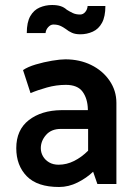

<svg xmlns="http://www.w3.org/2000/svg" viewBox="-20 -735 538 767"><path d="M143 -143Q143 -172 164 -196Q185 -220 223 -220H332V-133Q306 -107 276 -92Q246 -77 214 -77Q192 -77 176 -86.5Q160 -96 151.5 -111Q143 -126 143 -143ZM102 -363Q130 -375 167.5 -385.5Q205 -396 243 -396Q290 -396 310 -368.5Q330 -341 331 -298V-295H225Q145 -294 95 -255Q45 -216 45 -143Q45 -74 87 -31Q129 12 216 12Q254 12 290 -6Q326 -24 352 -49L369 0H445V-324Q445 -373 417.5 -413Q390 -453 344 -475.5Q298 -498 241 -498Q221 -498 188 -492.5Q155 -487 123 -477.5Q91 -468 72 -455ZM330 -711Q329 -697 320.5 -687Q312 -677 300 -677Q283 -677 270.5 -683Q258 -689 247 -696Q236 -706 222 -710.5Q208 -715 188 -715Q162 -715 138.5 -705Q115 -695 101 -670.5Q87 -646 87 -603H162Q163 -616 172.5 -626.5Q182 -637 193 -637Q209 -637 220.5 -632Q232 -627 243 -619Q254 -610 267.5 -604Q281 -598 301 -598Q327 -598 350.5 -608.5Q374 -619 387.5 -644Q401 -669 401 -711Z"/></svg>

Font: Catamaran Thin SemiBold
Style: Regular
Weight: 600
Version: Version 2.000